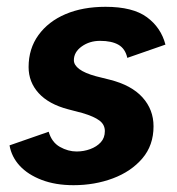

<svg xmlns="http://www.w3.org/2000/svg" viewBox="-20 -532 521 564"><path d="M196 12Q143 12 102.5 -3.5Q62 -19 38 -45Q14 -71 8 -105L123 -145Q132 -114 156 -100.5Q180 -87 205 -87Q226 -87 245 -94Q264 -101 276 -114Q288 -127 288 -147Q288 -166 272 -178Q256 -190 222 -200L180 -211Q123 -226 93.5 -258.5Q64 -291 64 -335Q64 -389 93 -429Q122 -469 172.5 -490.5Q223 -512 290 -512Q370 -512 411.5 -481.5Q453 -451 466 -401L354 -362Q348 -389 328 -400.5Q308 -412 274 -412Q243 -412 220 -395.5Q197 -379 197 -355Q197 -341 213 -329Q229 -317 262 -308L302 -298Q366 -282 398.5 -246Q431 -210 431 -161Q431 -105 398 -66.5Q365 -28 311.5 -8Q258 12 196 12Z"/></svg>

Font: Figtree
Style: Bold Italic
Weight: 700
Italic angle: -9.5°
Foundry: Erik Kennedy
Version: Version 2.001;gftools[0.9.30]